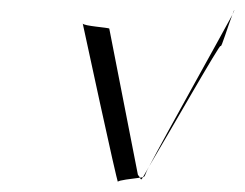

<svg xmlns="http://www.w3.org/2000/svg" viewBox="-20 -680 479 376"><path d="M142 -634C142 -634 210 -318 211 -324C211 -327 239 -330 254 -332C253 -335 250 -337 250 -338L194 -624C193 -626 143 -629 142 -634ZM272 -354C312 -421 411 -595 412 -590C413 -584 427 -631 435 -651C412 -608 305 -417 272 -354ZM435 -651 439 -660C438 -660 437 -656 435 -651ZM260 -333C265 -334 263 -338 272 -354C266 -344 263 -338 260 -333ZM254 -332C256 -329 256 -326 260 -333C259 -333 256 -332 254 -332Z"/></svg>

Font: Arrow
Style: Ita
Weight: 400
Version: Version 0.23